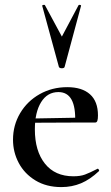

<svg xmlns="http://www.w3.org/2000/svg" viewBox="-20 -750 454 782"><path d="M33 -181Q33 -240 62 -289Q91 -338 141.5 -366.5Q192 -395 254 -395Q314 -395 346.5 -366Q379 -337 379 -280Q379 -265 376.5 -258Q374 -251 368 -251H286Q291 -375 218 -375Q173 -375 147.5 -334Q122 -293 122 -223Q122 -135 163 -83.5Q204 -32 279 -32Q307 -32 326 -39Q345 -46 376 -62L378 -63Q380 -63 382.5 -59Q385 -55 383 -53Q347 -19 310 -3.5Q273 12 230 12Q169 12 124.5 -15Q80 -42 56.5 -86Q33 -130 33 -181ZM92 -267 314 -271V-251L93 -250ZM163 -729 232 -601 300 -729Q302 -731 306.5 -730Q311 -729 310 -726L243 -477Q241 -472 232 -472Q223 -472 220 -477L152 -726Q151 -729 156.5 -730Q162 -731 163 -729Z"/></svg>

Font: Cormorant Garamond SemiBold
Style: Regular
Weight: 600
Designer: Christian Thalmann (Catharsis Fonts)
Foundry: Catharsis Fonts
Version: Version 4.000